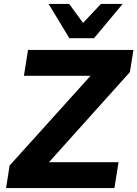

<svg xmlns="http://www.w3.org/2000/svg" viewBox="-20 -960 701 980"><path d="M11 0 29 -115 488 -624 494 -573H102L123 -705H661L643 -592L185 -82L178 -132H585L564 0ZM334 -765 228 -940H333L404 -843L495 -940H606L460 -765Z"/></svg>

Font: Nunito Sans 10pt ExtraBold
Style: Italic
Weight: 800
Italic angle: -9°
Designer: Vernon Adams
Foundry: Vernon Adams
Version: Version 3.101;gftools[0.9.27]